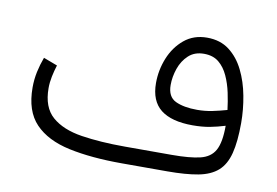

<svg xmlns="http://www.w3.org/2000/svg" viewBox="-59 -579 970 673"><g transform="rotate(10 426.0 -243.0)"><path d="M745.6 -192.9Q718.8 -184.6 691.7 -179.4Q664.6 -174.3 630.9 -174.3Q555.7 -174.3 517.3 -204.3Q479 -234.4 479 -298.3Q479 -344.2 496.3 -387.2Q513.7 -430.2 547.1 -458Q580.6 -485.8 628.4 -485.8Q675.3 -485.8 707.5 -461.2Q739.7 -436.5 759.5 -396.2Q779.3 -356 788.3 -307.6Q797.4 -259.3 797.4 -211.9Q797.4 -145 786.6 -103.3Q775.9 -61.5 750.5 -39.1Q725.1 -16.6 681.4 -8.3Q637.7 0 571.8 0H410.2Q300.8 0 221.2 -17.1Q141.6 -34.2 98.6 -79.1Q55.7 -124 55.7 -207.5Q55.7 -236.3 61.5 -263.7Q67.4 -291 77.1 -316.9L126.5 -298.3Q120.1 -278.3 115.7 -256.8Q111.3 -235.4 111.3 -215.3Q111.3 -147 149.4 -113.8Q187.5 -80.6 255.1 -70.1Q322.8 -59.6 410.2 -59.6H577.6Q641.1 -59.6 677.7 -68.4Q714.4 -77.1 730 -105.5Q745.6 -133.8 745.6 -192.9ZM637.2 -230.5Q664.6 -230.5 690.7 -235.8Q716.8 -241.2 742.2 -248.5Q738.8 -277.3 732.2 -308.6Q725.6 -339.8 713.1 -367.2Q700.7 -394.5 680.2 -411.4Q659.7 -428.2 627.4 -428.2Q593.8 -428.2 572.5 -408.4Q551.3 -388.7 541 -359.1Q530.8 -329.6 530.8 -300.3Q530.8 -258.3 560.1 -244.4Q589.4 -230.5 637.2 -230.5Z"/></g></svg>

Font: Vazirmatn FD NL ExtraLight
Style: Regular
Weight: 200
Designer: Saber Rastikerdar
Foundry: Saber Rastikerdar
Version: Version 33.003